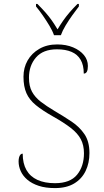

<svg xmlns="http://www.w3.org/2000/svg" viewBox="-20 -951 530 981"><path d="M261 10Q213 10 178 -1.5Q143 -13 120 -32.5Q97 -52 86 -76.5Q75 -101 75 -126Q75 -138 77.5 -147Q80 -156 84.5 -161Q89 -166 96 -166Q96 -116 115 -82.5Q134 -49 171 -32Q208 -15 261 -15Q338 -15 373.5 -58Q409 -101 409 -168Q409 -209 393 -239.5Q377 -270 341.5 -297.5Q306 -325 249 -357Q196 -387 163 -414Q130 -441 115 -475Q100 -509 100 -559Q100 -605 121 -642Q142 -679 181 -701.5Q220 -724 272 -724Q318 -724 353.5 -709Q389 -694 409 -669.5Q429 -645 429 -614Q429 -595 424 -585Q419 -575 408 -575Q408 -618 392 -645.5Q376 -673 345.5 -686Q315 -699 271 -699Q200 -699 164 -657.5Q128 -616 128 -554Q128 -511 143.5 -482.5Q159 -454 188 -431.5Q217 -409 259 -384Q305 -357 345.5 -330Q386 -303 411.5 -265.5Q437 -228 437 -169Q437 -118 417.5 -77.5Q398 -37 359 -13.5Q320 10 261 10ZM256 -771Q248 -794 232 -820.5Q216 -847 198 -873Q180 -899 164 -918V-931H171Q196 -906 213.5 -886Q231 -866 245 -846Q259 -826 274 -801Q289 -826 303 -846Q317 -866 334 -886Q351 -906 376 -931H383V-918Q368 -899 349.5 -873Q331 -847 315 -820.5Q299 -794 291 -771Z"/></svg>

Font: Noto Serif Ethiopic Thin
Style: Regular
Weight: 250
Version: Version 2.102